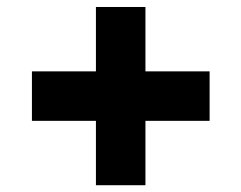

<svg xmlns="http://www.w3.org/2000/svg" viewBox="-20 -571 698 555"><path d="M72.3 -221.7V-364.7H257.3V-550.8H400.4V-364.7H585.9V-221.7H400.4V-35.6H257.3V-221.7Z"/></svg>

Font: Inter Tight ExtraBold
Style: Regular
Weight: 800
Designer: Rasmus Andersson
Foundry: rsms
Version: Version 3.004; ttfautohint (v1.8.4.7-5d5b)